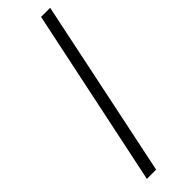

<svg xmlns="http://www.w3.org/2000/svg" viewBox="-271 -734 807 807"><g transform="rotate(-45 132.5 -331.0)"><path d="M37 67 204 -729H258L92 67Z"/></g></svg>

Font: Mona Sans ExtraLight Light
Style: Italic
Weight: 300
Italic angle: -11.6951°
Version: Version 2.000